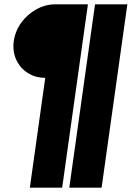

<svg xmlns="http://www.w3.org/2000/svg" viewBox="-20 -720 623 891"><path d="M118.5 151 190 -359Q143 -359 107.8 -382Q72.5 -405 55 -443.8Q37.5 -482.5 44 -530Q51 -577 79.2 -615.5Q107.5 -654 149.2 -677Q191 -700 238 -700H388L268.5 151ZM301.5 151 421 -700H571L451.5 151Z"/></svg>

Font: Urbanist Black
Style: Italic
Weight: 900
Italic angle: -8°
Designer: Corey Hu
Foundry: Corey Hu
Version: Version 1.330; ttfautohint (v1.8.4.7-5d5b)